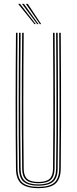

<svg xmlns="http://www.w3.org/2000/svg" viewBox="-20 -970 398 995"><path d="M178.8 5Q117.5 5 90.5 -18.2Q63.5 -41.5 62.8 -95Q61.8 -181.8 61.4 -269.2Q61 -356.8 61 -444.9Q61 -533 61.5 -621.8Q62 -710.5 62.8 -800H70.8Q70 -711.2 69.5 -623.5Q69 -535.8 68.9 -448.2Q68.8 -360.8 69.2 -272.8Q69.8 -184.8 70.8 -95Q71.5 -43.8 97.2 -22.6Q123 -1.5 178.8 -1.5Q234.8 -1.5 260.4 -22.6Q286 -43.8 286.8 -95Q288 -182 288.4 -269.5Q288.8 -357 288.6 -445.1Q288.5 -533.2 288 -622Q287.5 -710.8 286.8 -800H294.8Q295.8 -680.8 296.2 -564.1Q296.8 -447.5 296.5 -331Q296.2 -214.5 294.8 -95Q294 -41.5 267 -18.2Q240 5 178.8 5ZM178.8 -7.8Q127.8 -7.8 103.5 -27.4Q79.2 -47 78.8 -95.2Q77.8 -182.2 77.2 -269.8Q76.8 -357.2 76.9 -445.1Q77 -533 77.5 -621.8Q78 -710.5 78.8 -800H86.8Q86 -711 85.5 -623.2Q85 -535.5 84.9 -448.1Q84.8 -360.8 85.2 -272.8Q85.8 -184.8 86.8 -95.2Q87.2 -51.2 109.1 -32.8Q131 -14.2 178.8 -14.2Q226.5 -14.2 248.4 -32.8Q270.2 -51.2 270.8 -95.2Q272 -182.5 272.4 -270Q272.8 -357.5 272.6 -445.4Q272.5 -533.2 272 -621.9Q271.5 -710.5 270.8 -800H278.8Q279.5 -711 280 -623.2Q280.5 -535.5 280.6 -448.1Q280.8 -360.8 280.4 -272.8Q280 -184.8 278.8 -95.2Q278.2 -47 254 -27.4Q229.8 -7.8 178.8 -7.8ZM178.8 -20.5Q134.2 -20.5 114.8 -38Q95.2 -55.5 94.8 -95.5Q93.2 -212.2 93 -328.8Q92.8 -445.2 93.2 -562.9Q93.8 -680.5 94.8 -800H102.8Q102 -711.2 101.5 -622.9Q101 -534.5 100.9 -446.5Q100.8 -358.5 101.2 -270.8Q101.8 -183 102.8 -95.5Q103.2 -58.8 121 -42.9Q138.8 -27 178.8 -27Q219 -27 236.6 -42.9Q254.2 -58.8 254.8 -95.5Q256.2 -212.5 256.5 -329Q256.8 -445.5 256.2 -563Q255.8 -680.5 254.8 -800H262.8Q263.5 -711.2 264 -622.8Q264.5 -534.2 264.6 -446.2Q264.8 -358.2 264.4 -270.5Q264 -182.8 262.8 -95.5Q262.2 -55.5 242.8 -38Q223.2 -20.5 178.8 -20.5ZM158.5 -845 74 -950H84L165.5 -845ZM172.5 -845 94 -950H104L179.5 -845ZM186.5 -845 114 -950H124L193.5 -845Z"/></svg>

Font: Big Shoulders Inline Text Thin
Style: Regular
Weight: 100
Designer: Patric King
Foundry: XO Type Co
Version: Version 2.002